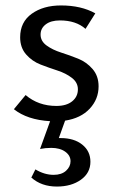

<svg xmlns="http://www.w3.org/2000/svg" viewBox="-20 -441 421 705"><path d="M203 66Q252 66 282 90Q312 114 312 153Q312 194 277 219Q242 244 189 244Q132 244 95 211L110 181Q143 201 177 201Q206 201 222.5 186Q239 171 239 151Q239 130 219.5 116Q200 102 168 102Q147 102 127 106L164 4Q80 -1 31 -40L74 -92Q121 -52 187 -52Q224 -52 245 -69Q266 -86 266 -113Q266 -138 244 -155Q222 -172 191 -182Q160 -192 129 -204Q98 -216 76 -241Q54 -266 54 -304Q54 -360 96.5 -390.5Q139 -421 204 -421Q278 -421 330 -392L294 -335Q259 -366 200 -366Q167 -366 148 -351.5Q129 -337 129 -314Q129 -290 151 -274Q173 -258 204.5 -248Q236 -238 267 -225.5Q298 -213 320 -187.5Q342 -162 342 -124Q342 -77 309.5 -42Q277 -7 219 2L196 66Z"/></svg>

Font: EauTest Medium
Style: Regular
Weight: 500
Designer: Christian Thalmann (Catharsis Fonts)
Version: Version 0.001;PS 000.001;hotconv 1.0.88;makeotf.lib2.5.64775